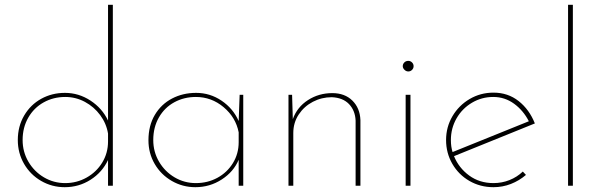

<svg xmlns="http://www.w3.org/2000/svg" viewBox="-20 -772 2495 798"><path d="M449 -752V0H429V-107Q405 -56 356.5 -25Q308 6 249 6Q196 6 151 -20Q106 -46 80 -91Q54 -136 54 -190Q54 -247 80.5 -292Q107 -337 151.5 -361.5Q196 -386 250 -386Q307 -386 356 -354Q405 -322 429 -271V-752ZM429 -184V-217Q422 -259 396.5 -293.5Q371 -328 333 -348.5Q295 -369 251 -369Q202 -369 161.5 -346.5Q121 -324 97.5 -283Q74 -242 74 -190Q74 -141 98 -100Q122 -59 162.5 -35Q203 -11 251 -11Q299 -11 340 -34Q381 -57 405 -96.5Q429 -136 429 -184Z M991 -378V0H972V-108Q951 -58 901.5 -26Q852 6 792 6Q739 6 694 -20Q649 -46 623 -90.5Q597 -135 597 -189Q597 -250 623.5 -294.5Q650 -339 695 -362.5Q740 -386 795 -386Q853 -386 901 -353.5Q949 -321 972 -269L976 -378ZM972 -181V-222Q960 -284 909.5 -326.5Q859 -369 794 -369Q745 -369 704.5 -347Q664 -325 640.5 -284Q617 -243 617 -190Q617 -141 641 -100Q665 -59 705.5 -35Q746 -11 794 -11Q843 -11 883.5 -33Q924 -55 948 -94Q972 -133 972 -181Z M1478 -273V0H1458V-271Q1456 -313 1430.5 -339.5Q1405 -366 1359 -368Q1317 -368 1280.5 -349Q1244 -330 1221.5 -296Q1199 -262 1199 -219V0H1179V-378H1194L1197 -277Q1215 -327 1260 -356Q1305 -385 1361 -385Q1413 -385 1444.5 -354Q1476 -323 1478 -273Z M1686 -378V0H1666V-378ZM1677 -519Q1686 -519 1692.5 -512.5Q1699 -506 1699 -497Q1699 -488 1692.5 -481.5Q1686 -475 1677 -475Q1668 -475 1661 -482Q1654 -489 1654 -497Q1654 -506 1660.5 -512.5Q1667 -519 1677 -519Z M2153 -59 2166 -45Q2138 -21 2103.5 -7.5Q2069 6 2031 6Q1976 6 1931 -20Q1886 -46 1860 -91Q1834 -136 1834 -190Q1834 -244 1860.5 -289Q1887 -334 1932 -360.5Q1977 -387 2031 -387Q2091 -387 2135.5 -352Q2180 -317 2203 -259L1867 -123Q1887 -74 1930 -42.5Q1973 -11 2031 -11Q2066 -11 2097.5 -23.5Q2129 -36 2153 -59ZM1854 -190Q1854 -162 1861 -140L2178 -268Q2155 -313 2116.5 -341Q2078 -369 2030 -369Q1982 -369 1941.5 -345Q1901 -321 1877.5 -280Q1854 -239 1854 -190Z M2361 -752V0H2341V-752Z"/></svg>

Font: Josefin Sans Thin
Style: Regular
Weight: 250
Designer: Santiago Orozco
Foundry: Typemade
Version: Version 2.000